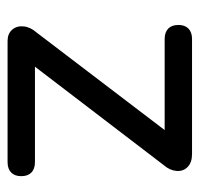

<svg xmlns="http://www.w3.org/2000/svg" viewBox="-30 -497 527 507"><g transform="rotate(90 233.5 -243.5)"><path d="M66 -76.8 341.4 -438.4V-414.8H83Q65.3 -414.8 55.6 -424.2Q45.9 -433.6 45.9 -451Q45.9 -468.4 55.6 -477.7Q65.3 -487.1 83 -487.1H386.9Q408.9 -487.1 420.8 -475.6Q432.8 -464 431.4 -446.1Q429.9 -428.2 416 -412.3L136.3 -46.4V-72.3H408Q425.8 -72.3 435.5 -63Q445.2 -53.6 445.2 -36.2Q445.2 -18.8 435.5 -9.4Q425.8 0 408 0H88.3Q68.9 0 58.4 -12.1Q47.9 -24.2 49.7 -42.4Q51.5 -60.6 66 -76.8Z"/></g></svg>

Font: SN Pro Thin
Style: Regular
Weight: 200
Designer: Tobias Whetton
Foundry: Supernotes
Version: Version 1.003;Glyphs 3.3 (3324)